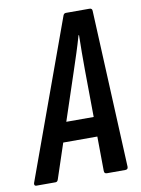

<svg xmlns="http://www.w3.org/2000/svg" viewBox="-105 -708 559 762"><g transform="rotate(-10 174.5 -327.5)"><path d="M-20 0Q-30 0 -28 -11L202 -644Q205 -655 214 -655H309Q320 -655 320 -644L349 -11Q349 0 338 0H264Q253 0 253 -11L249 -420Q249 -456 249 -490Q249 -524 250 -559H248Q238 -524 227 -490Q216 -456 204 -420L68 -11Q65 0 57 0ZM99 -150 126 -229H262L264 -150Z"/></g></svg>

Font: Sofia Sans Extra Condensed SemiBold
Style: Italic
Weight: 600
Italic angle: -9°
Designer: Botio Nikoltchev, Ani Petrova
Foundry: lettersoup
Version: Version 4.101